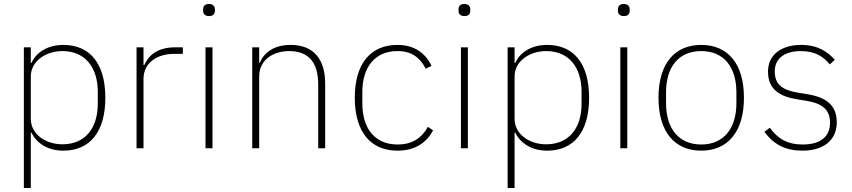

<svg xmlns="http://www.w3.org/2000/svg" viewBox="-20 -746 4288 966"><path d="M100 200H135V-79H138C161 -31 214 12 299 12C431 12 510 -81 510 -254C510 -428 431 -520 299 -520C214 -520 160 -478 138 -429H135V-508H100ZM294 -20C209 -20 135 -71 135 -148V-362C135 -437 209 -489 294 -489C407 -489 472 -409 472 -283V-225C472 -99 407 -20 294 -20Z M702 0V-349C702 -432 773 -475 856 -475H900V-508H862C771 -508 728 -467 706 -419H702V-508H667V0Z M1032 -665C1053 -665 1061 -677 1061 -691V-700C1061 -714 1052 -726 1031 -726C1010 -726 1002 -714 1002 -700V-691C1002 -677 1011 -665 1032 -665ZM1014 0H1049V-508H1014Z M1284 0V-361C1284 -447 1357 -489 1435 -489C1529 -489 1581 -436 1581 -320V0H1616V-326C1616 -452 1554 -520 1443 -520C1355 -520 1307 -479 1287 -430H1284V-508H1249V0Z M1980 12C2070 12 2126 -29 2159 -90L2133 -108C2102 -52 2055 -19 1980 -19C1866 -19 1803 -100 1803 -225V-283C1803 -408 1866 -489 1980 -489C2050 -489 2093 -457 2122 -400L2151 -415C2121 -478 2065 -520 1980 -520C1845 -520 1765 -427 1765 -254C1765 -82 1845 12 1980 12Z M2317 -665C2338 -665 2346 -677 2346 -691V-700C2346 -714 2337 -726 2316 -726C2295 -726 2287 -714 2287 -700V-691C2287 -677 2296 -665 2317 -665ZM2299 0H2334V-508H2299Z M2534 200H2569V-79H2572C2595 -31 2648 12 2733 12C2865 12 2944 -81 2944 -254C2944 -428 2865 -520 2733 -520C2648 -520 2594 -478 2572 -429H2569V-508H2534ZM2728 -20C2643 -20 2569 -71 2569 -148V-362C2569 -437 2643 -489 2728 -489C2841 -489 2906 -409 2906 -283V-225C2906 -99 2841 -20 2728 -20Z M3119 -665C3140 -665 3148 -677 3148 -691V-700C3148 -714 3139 -726 3118 -726C3097 -726 3089 -714 3089 -700V-691C3089 -677 3098 -665 3119 -665ZM3101 0H3136V-508H3101Z M3508 12C3641 12 3723 -82 3723 -254C3723 -427 3641 -520 3508 -520C3375 -520 3293 -427 3293 -254C3293 -82 3375 12 3508 12ZM3508 -19C3396 -19 3331 -98 3331 -227V-281C3331 -411 3396 -489 3508 -489C3620 -489 3685 -411 3685 -281V-227C3685 -98 3620 -19 3508 -19Z M4017 12C4124 12 4190 -41 4190 -131C4190 -217 4136 -257 4042 -272L3999 -279C3918 -292 3878 -319 3878 -387C3878 -453 3929 -489 4009 -489C4086 -489 4126 -457 4155 -422L4180 -445C4145 -485 4096 -520 4010 -520C3916 -520 3844 -474 3844 -386C3844 -296 3903 -260 3993 -246L4036 -239C4117 -226 4156 -195 4156 -128C4156 -58 4108 -19 4018 -19C3947 -19 3898 -43 3853 -103L3826 -83C3873 -18 3933 12 4017 12Z"/></svg>

Font: IBM Plex Thai ExtraLight
Style: Regular
Weight: 200
Designer: Mike Abbink, Paul van der Laan, Pieter van Rosmalen, Ben Mitchell, Mark Frömberg
Foundry: Bold Monday
Version: Version 1.0